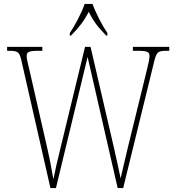

<svg xmlns="http://www.w3.org/2000/svg" viewBox="-20 -951 891 971"><path d="M333 -784V-771H339C380 -813 403 -842 429 -891C453 -842 476 -813 517 -771H523V-784C497 -822 464 -886 448 -931H408C393 -886 359 -822 333 -784ZM88 -646 235 0H263L423 -663L575 0H603L761 -645C773 -691 781 -694 826 -694H836V-714H652V-694H681C731 -694 736 -685 736 -666C736 -652 731 -631 722 -594L628 -211C614 -155 600 -90 590 -49C580 -98 569 -147 555 -209L438 -714H410L283 -190C270 -138 261 -99 250 -44C239 -103 235 -131 221 -193L130 -592C121 -630 115 -653 115 -666C115 -685 120 -694 170 -694H194V-714H16V-694H25C68 -694 78 -690 88 -646Z"/></svg>

Font: Noto Serif Hebrew Condensed Thin
Style: Regular
Weight: 100
Width: 3
Designer: Monotype Design Team
Foundry: Monotype Imaging Inc.
Version: Version 2.004